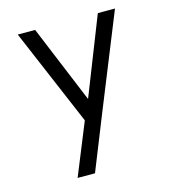

<svg xmlns="http://www.w3.org/2000/svg" viewBox="-103 -545 750 843"><g transform="rotate(-15 272.5 -123.0)"><path d="M146 215 242 -21 55 -461H134L280 -108L419 -461H497L323 -30L225 215Z"/></g></svg>

Font: SUITE
Style: Regular
Weight: 400
Designer: Sun
Foundry: Sun
Version: Version 2.040